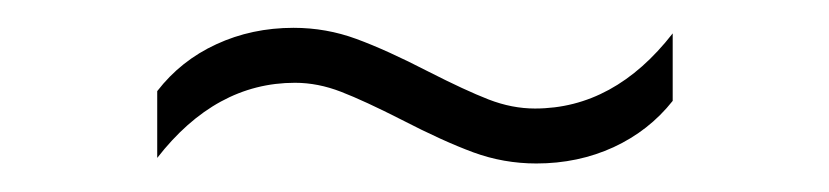

<svg xmlns="http://www.w3.org/2000/svg" viewBox="-20 -446 596 138"><path d="M268.5 -360Q242 -373.5 225.2 -380Q208.5 -386.5 192 -386.5Q135 -386.5 93 -332.5V-380.5Q110 -402.5 135.5 -414.2Q161 -426 191 -426Q214.5 -426 236.2 -418Q258 -410 288 -394.5Q314.5 -381 331.2 -374.5Q348 -368 364.5 -368Q421.5 -368 463.5 -422V-373.5Q446.5 -352 421 -340.2Q395.5 -328.5 365.5 -328.5Q342 -328.5 320.2 -336.5Q298.5 -344.5 268.5 -360Z"/></svg>

Font: Encode Sans Expanded ExtraLight
Style: Regular
Weight: 275
Width: 7
Designer: Multiple Designers
Foundry: Impallari Type
Version: Version 2.000